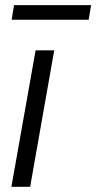

<svg xmlns="http://www.w3.org/2000/svg" viewBox="-20 -720 371 740"><path d="M24.9 -644 34.2 -700.2H331.1L321.8 -644ZM23.9 0 117.2 -525.9H189L96.2 0Z"/></svg>

Font: Archivo Light
Style: Italic
Weight: 300
Italic angle: -10°
Designer: Hector Gatti
Foundry: Omnibus-Type
Version: Version 2.001